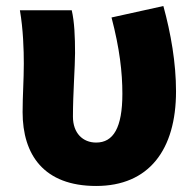

<svg xmlns="http://www.w3.org/2000/svg" viewBox="-20 -603 651 637"><path d="M299 14C474 14 564 -106 564 -300C564 -394 547 -492 522 -583L350 -545C377 -442 386 -363 386 -292C386 -179 356 -130 299 -130C255 -130 222 -161 222 -216C222 -292 229 -383 229 -427C229 -481 227 -530 218 -569H46C57 -506 59 -437 59 -392C59 -338 55 -285 55 -231C55 -90 125 14 299 14Z"/></svg>

Font: Noto Sans CJK JP Black
Style: Regular
Weight: 900
Designer: Ryoko NISHIZUKA (kana & ideographs); Paul D. Hunt (Latin, Greek & Cyrillic); Wenlong ZHANG (bopomofo); Sandoll Communica
Foundry: Adobe Systems Incorporated
Version: Version 1.004;PS 1.004;hotconv 1.0.82;makeotf.lib2.5.63406